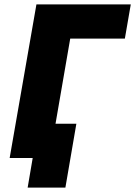

<svg xmlns="http://www.w3.org/2000/svg" viewBox="-20 -720 616 875"><path d="M24 0H129L106 135H278L328 -156H233L300 -544H549L576 -700H146Z"/></svg>

Font: Fixel Display ExtraBold
Style: Italic
Weight: 800
Italic angle: -10°
Designer: AlfaBravo + MacPaw
Foundry: Kyrylo Tkachov, Marchela Mozhyna, Serhii Makarenko, Maria Weinstein, Zakhar Kryvoshyya
Version: Version 1.210;Glyphs 3.2 (3217)